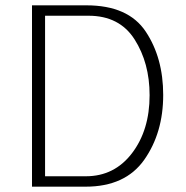

<svg xmlns="http://www.w3.org/2000/svg" viewBox="-20 -700 698 720"><path d="M100 0V-680H304Q461 -680 526.5 -581.5Q592 -483 592 -344Q592 -202 521 -101Q450 0 301 0ZM312 -641H149V-39H302Q409 -39 475 -125.5Q541 -212 541 -343Q541 -464 484.5 -552.5Q428 -641 312 -641Z"/></svg>

Font: Palanquin Thin
Style: Regular
Weight: 250
Designer: Pria Ravichandran
Version: Version 1.001